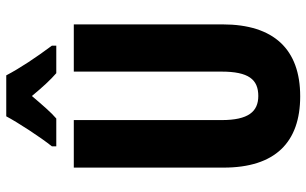

<svg xmlns="http://www.w3.org/2000/svg" viewBox="-203 -767 980 614"><g transform="rotate(-90 287.0 -460.0)"><path d="M353 -930H222C203 -894 155 -820 126 -784V-770H215C234 -786 258 -814 287 -848C315 -814 339 -788 360 -770H448V-784C410 -835 376 -886 353 -930ZM516 -238V-714H365V-242C365 -155 340 -124 287 -124C237 -124 210 -156 210 -241V-714H58V-235C58 -70 139 10 286 10C436 10 516 -74 516 -238Z"/></g></svg>

Font: Noto Sans Arabic UI XCn XBd
Style: Regular
Weight: 800
Width: 2
Designer: Monotype Design Team, Nadine Chahine and Nizar Qandah
Foundry: Monotype Imaging Inc.
Version: Version 2.010